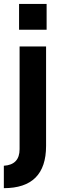

<svg xmlns="http://www.w3.org/2000/svg" viewBox="-30 -770 332 1000"><path d="M-10 93.3Q72 88.2 72 6.9V-528H210V-10Q210 210 -10 210ZM69.3 -615V-749.5H212.8V-615Z"/></svg>

Font: Oxanium ExtraLight
Style: Regular
Weight: 200
Designer: Severin Meyer
Version: Version 2.000